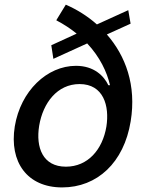

<svg xmlns="http://www.w3.org/2000/svg" viewBox="-20 -791 626 822"><path d="M539.1 -689.6 529.1 -747.5 394.9 -686.4C354.4 -722.3 308.6 -750.7 261.7 -771L220.9 -704.2C253.9 -686.8 283 -667.6 308.2 -647L199.6 -597.3L208.5 -539.1L353.3 -605.1C407.7 -546.9 437.9 -483 451 -426.1H443.9C425.1 -465.9 382.5 -509.2 305.4 -509.2C181.1 -509.2 68.2 -401.3 43.3 -250C18.8 -96.9 96.6 11.4 246.1 11.4C396 11.4 510.7 -94.8 539.4 -271.3C565 -426.5 517 -552.6 437.5 -643.5ZM147.7 -252.8C164.1 -350.5 225.1 -431.1 320.7 -431.1C422.9 -431.1 449.6 -338.1 435.4 -248.6C419 -150.9 356.5 -77.4 262.1 -77.4C163.4 -77.4 132.5 -159.1 147.7 -252.8Z"/></svg>

Font: Magic Ui Pro Medium
Style: Italic
Weight: 500
Italic angle: -9.39999°
Designer: Stefan Endress, Andreas Faust
Version: Version 1.000;FEAKit 1.0